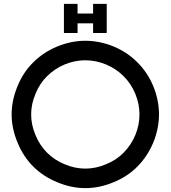

<svg xmlns="http://www.w3.org/2000/svg" viewBox="-20 -970 880 990"><path d="M688.5 -111.3Q637.7 -59.6 565.4 -30.3Q493.2 0 419.9 0Q347.7 0 275.4 -30.3Q203.1 -59.6 151.4 -111.3Q99.6 -163.1 70.3 -235.4Q40 -307.6 40 -379.9Q40 -453.1 70.3 -525.4Q99.6 -597.7 151.4 -648.4Q203.1 -700.2 275.4 -730.5Q347.7 -759.8 419.9 -759.8Q493.2 -759.8 565.4 -730.5Q637.7 -700.2 688.5 -648.4Q740.2 -597.7 770.5 -525.4Q799.8 -453.1 799.8 -379.9Q799.8 -307.6 770.5 -235.4Q740.2 -163.1 688.5 -111.3ZM699.2 -379.9Q699.2 -433.6 677.7 -486.3Q655.3 -540 617.2 -577.1Q580.1 -615.2 526.4 -637.7Q473.6 -659.2 419.9 -659.2Q366.2 -659.2 313.5 -637.7Q260.7 -615.2 222.7 -577.1Q184.6 -540 163.1 -486.3Q140.6 -433.6 140.6 -379.9Q140.6 -326.2 163.1 -273.4Q184.6 -220.7 222.7 -182.6Q260.7 -144.5 313.5 -123Q366.2 -100.6 419.9 -100.6Q473.6 -100.6 526.4 -123Q580.1 -144.5 617.2 -182.6Q655.3 -220.7 677.7 -273.4Q699.2 -326.2 699.2 -379.9ZM379.9 -799.8Q356.4 -799.8 309.6 -799.8Q309.6 -849.6 309.6 -950.2Q333 -950.2 379.9 -950.2Q379.9 -933.6 379.9 -900.4Q406.2 -900.4 460 -900.4Q460 -917 460 -950.2Q483.4 -950.2 530.3 -950.2Q530.3 -900.4 530.3 -799.8Q506.8 -799.8 460 -799.8Q460 -816.4 460 -849.6Q433.6 -849.6 379.9 -849.6Q379.9 -833 379.9 -799.8Z"/></svg>

Font: Alibu-Mazigh Belkasim 1
Style: Bold
Weight: 400
Designer: Mazigh Moubarik Belkasim
Version: Version 1.0